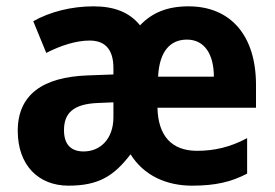

<svg xmlns="http://www.w3.org/2000/svg" viewBox="-20 -576 869 606"><path d="M575 -556C508 -556 460 -536 422 -496C389 -537 341 -556 275 -556C206 -556 138 -539 85 -509L126 -409C173 -433 221 -448 263 -448C308 -448 338 -424 338 -361V-341L257 -338C116 -333 36 -278 36 -163C36 -55 101 10 196 10C292 10 340 -21 392 -89C434 -22 505 10 586 10C661 10 710 -2 760 -28V-140C706 -111 655 -100 602 -100C521 -100 479 -148 477 -236H788V-308C788 -465 707 -556 575 -556ZM570 -451C626 -451 655 -404 655 -334H479C483 -415 518 -451 570 -451ZM290 -251 338 -253V-206C338 -138 297 -98 244 -98C206 -98 182 -118 182 -165C182 -218 210 -248 290 -251Z"/></svg>

Font: Noto Sans Lao Looped SemiCondensed
Style: Bold
Weight: 700
Width: 4
Designer: Mark Frömberg, Ben Mitchell
Foundry: The Fontpad Ltd
Version: Version 1.002